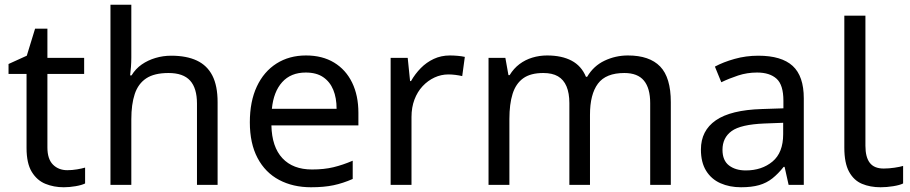

<svg xmlns="http://www.w3.org/2000/svg" viewBox="-20 -780 3840 810"><path d="M264 -62Q284 -62 305 -65.5Q326 -69 339 -73V-6Q325 1 299 5.5Q273 10 249 10Q207 10 171.5 -4.5Q136 -19 114 -55Q92 -91 92 -156V-468H16V-510L93 -545L128 -659H180V-536H335V-468H180V-158Q180 -109 203.5 -85.5Q227 -62 264 -62Z M534 -537Q534 -518 532.5 -498Q531 -478 529 -462H535Q552 -490 578 -508Q604 -526 636 -535.5Q668 -545 702 -545Q767 -545 810.5 -524.5Q854 -504 876 -461Q898 -418 898 -349V0H811V-343Q811 -408 782 -440Q753 -472 691 -472Q631 -472 597 -449.5Q563 -427 548.5 -383.5Q534 -340 534 -277V0H446V-760H534Z M1271 -546Q1340 -546 1389.5 -516Q1439 -486 1465.5 -431.5Q1492 -377 1492 -304V-251H1125Q1127 -160 1171.5 -112.5Q1216 -65 1296 -65Q1347 -65 1386.5 -74.5Q1426 -84 1468 -102V-25Q1427 -7 1387 1.5Q1347 10 1292 10Q1216 10 1157.5 -21Q1099 -52 1066.5 -113.5Q1034 -175 1034 -264Q1034 -352 1063.5 -415Q1093 -478 1146.5 -512Q1200 -546 1271 -546ZM1270 -474Q1207 -474 1170.5 -433.5Q1134 -393 1127 -321H1400Q1400 -367 1386 -401Q1372 -435 1343.5 -454.5Q1315 -474 1270 -474Z M1878 -546Q1893 -546 1910.5 -544.5Q1928 -543 1941 -540L1930 -459Q1917 -462 1901.5 -464Q1886 -466 1872 -466Q1841 -466 1813 -453Q1785 -440 1763 -416.5Q1741 -393 1728.5 -360Q1716 -327 1716 -286V0H1628V-536H1700L1710 -438H1714Q1731 -468 1755 -492.5Q1779 -517 1810 -531.5Q1841 -546 1878 -546Z M2629 -546Q2720 -546 2765 -499.5Q2810 -453 2810 -349V0H2723V-345Q2723 -408 2696.5 -440Q2670 -472 2614 -472Q2536 -472 2502.5 -427Q2469 -382 2469 -296V0H2382V-345Q2382 -387 2370 -415.5Q2358 -444 2334 -458Q2310 -472 2272 -472Q2218 -472 2187 -449.5Q2156 -427 2142.5 -384Q2129 -341 2129 -278V0H2041V-536H2112L2125 -463H2130Q2147 -491 2171.5 -509.5Q2196 -528 2226 -537Q2256 -546 2288 -546Q2350 -546 2391.5 -524Q2433 -502 2452 -456H2457Q2484 -502 2530.5 -524Q2577 -546 2629 -546Z M3179 -545Q3277 -545 3324 -502Q3371 -459 3371 -365V0H3307L3290 -76H3286Q3263 -47 3238.5 -27.5Q3214 -8 3182.5 1Q3151 10 3106 10Q3058 10 3019.5 -7Q2981 -24 2959 -59.5Q2937 -95 2937 -149Q2937 -229 3000 -272.5Q3063 -316 3194 -320L3285 -323V-355Q3285 -422 3256 -448Q3227 -474 3174 -474Q3132 -474 3094 -461.5Q3056 -449 3023 -433L2996 -499Q3031 -518 3079 -531.5Q3127 -545 3179 -545ZM3205 -259Q3105 -255 3066.5 -227Q3028 -199 3028 -148Q3028 -103 3055.5 -82Q3083 -61 3126 -61Q3194 -61 3239 -98.5Q3284 -136 3284 -214V-262Z M3695 10Q3651 10 3616.5 -4.5Q3582 -19 3562 -55.5Q3542 -92 3542 -157V-714H3631V-165Q3631 -117 3649.5 -93Q3668 -69 3708 -69Q3730 -69 3753.5 -72.5Q3777 -76 3790 -80V-6Q3776 1 3748.5 5.5Q3721 10 3695 10Z"/></svg>

Font: binaryvertical115
Style: Book
Weight: 400
Designer: Jelle Bosma - Monotype Design Team
Foundry: Monotype Imaging Inc.
Version: Version 2.003